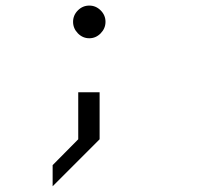

<svg xmlns="http://www.w3.org/2000/svg" viewBox="-20 -494 707 681"><path d="M256.2 -457.1Q273.3 -474.2 296.7 -474.2Q320 -474.2 337.1 -457.1Q354.2 -440 354.2 -416.7Q354.2 -393.3 337.1 -375.8Q320 -358.3 296.7 -358.3Q273.3 -358.3 256.2 -375.8Q239.2 -393.3 239.2 -416.7Q239.2 -440 256.2 -457.1ZM257.5 0V-166.7H333.3V0L166.7 166.7V91.7Z"/></svg>

Font: 0xA000-Mono
Style: Mono
Weight: 400
Version: Version 0.1